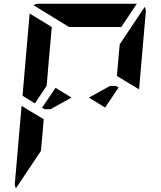

<svg xmlns="http://www.w3.org/2000/svg" viewBox="-20 -1020 856 1023"><path d="M610 -698 618 -784 751 -983Q758 -970 757 -959L721 -544L603 -615ZM276 -552 361 -500 249 -438H218L204 -446ZM206 -302 198 -216 65 -17Q58 -30 59 -41L95 -456L151 -422L178 -406L213 -385ZM166 -469 100 -510 138 -948 256 -876 240 -698 231 -590 228 -562ZM348 -876 159 -992Q170 -1000 184 -1000H390H514H709L626 -876H587H503H379ZM612 -554 540 -447 454 -500 566 -562H598Z"/></svg>

Font: DSEG14 Modern Mini
Style: Bold Italic
Weight: 700
Italic angle: -5°
Designer: Keshikan(Twitter:@keshinomi_88pro)
Version: Version 0.46